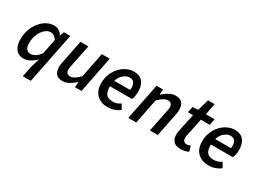

<svg xmlns="http://www.w3.org/2000/svg" viewBox="-41 -1346 3007 2243"><g transform="rotate(30 1462.5 -225.0)"><path d="M276 194 306 48 340 -69H338Q303 -32 260 -10Q217 12 175 12Q111 12 73 -34.5Q35 -81 35 -167Q35 -238 57 -299Q79 -360 116 -405.5Q153 -451 200.5 -477Q248 -503 299 -503Q335 -503 365.5 -484.5Q396 -466 412 -434H414L435 -491H521L384 194ZM219 -76Q251 -76 284 -95.5Q317 -115 348 -159L388 -355Q372 -387 350 -401Q328 -415 305 -415Q264 -415 227.5 -383Q191 -351 168.5 -298Q146 -245 146 -182Q146 -128 165.5 -102Q185 -76 219 -76Z M704 12Q643 12 615.5 -21Q588 -54 588 -112Q588 -129 590 -145.5Q592 -162 596 -181L658 -491H765L705 -195Q702 -178 699.5 -166Q697 -154 697 -143Q697 -80 759 -80Q807 -80 880 -156L946 -491H1053L956 0H868L873 -70H869Q833 -37 790.5 -12.5Q748 12 704 12Z M1364 -418Q1329 -418 1288.5 -387Q1248 -356 1228 -294H1440Q1443 -305 1443.5 -311.5Q1444 -318 1444 -328Q1444 -364 1426.5 -391Q1409 -418 1364 -418ZM1312 12Q1219 12 1164 -42.5Q1109 -97 1109 -196Q1109 -265 1132.5 -321Q1156 -377 1194.5 -418Q1233 -459 1280.5 -481Q1328 -503 1376 -503Q1434 -503 1468.5 -479Q1503 -455 1518.5 -414Q1534 -373 1534 -322Q1534 -289 1528 -261.5Q1522 -234 1514 -214H1216Q1216 -158 1230.5 -127.5Q1245 -97 1271.5 -85.5Q1298 -74 1334 -74Q1363 -74 1389 -83.5Q1415 -93 1436 -108L1474 -42Q1444 -18 1403 -3Q1362 12 1312 12Z M1586 0 1685 -491H1772L1768 -422H1772Q1810 -455 1851.5 -479Q1893 -503 1939 -503Q2001 -503 2028 -470.5Q2055 -438 2055 -379Q2055 -362 2053.5 -346Q2052 -330 2047 -310L1985 0H1878L1938 -296Q1941 -313 1943.5 -325Q1946 -337 1946 -348Q1946 -411 1884 -411Q1859 -411 1829 -393Q1799 -375 1760 -335L1694 0Z M2296 10Q2228 10 2198.5 -24Q2169 -58 2169 -110Q2169 -138 2175 -168L2225 -406H2156L2173 -486L2247 -491L2290 -644H2380L2350 -491H2468L2451 -406H2331L2281 -163Q2278 -145 2278 -129Q2278 -74 2332 -74Q2345 -74 2357.5 -77.5Q2370 -81 2380 -86L2401 -14Q2383 -5 2356 2.5Q2329 10 2296 10Z M2725 -418Q2690 -418 2649.5 -387Q2609 -356 2589 -294H2801Q2804 -305 2804.5 -311.5Q2805 -318 2805 -328Q2805 -364 2787.5 -391Q2770 -418 2725 -418ZM2673 12Q2580 12 2525 -42.5Q2470 -97 2470 -196Q2470 -265 2493.5 -321Q2517 -377 2555.5 -418Q2594 -459 2641.5 -481Q2689 -503 2737 -503Q2795 -503 2829.5 -479Q2864 -455 2879.5 -414Q2895 -373 2895 -322Q2895 -289 2889 -261.5Q2883 -234 2875 -214H2577Q2577 -158 2591.5 -127.5Q2606 -97 2632.5 -85.5Q2659 -74 2695 -74Q2724 -74 2750 -83.5Q2776 -93 2797 -108L2835 -42Q2805 -18 2764 -3Q2723 12 2673 12Z"/></g></svg>

Font: Source Sans 3 Semibold
Style: Italic
Weight: 600
Italic angle: -11°
Designer: Paul D. Hunt
Foundry: Adobe
Version: Version 3.052;hotconv 1.1.0;makeotfexe 2.6.0